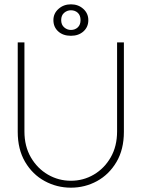

<svg xmlns="http://www.w3.org/2000/svg" viewBox="-20 -856 674 888"><path d="M521.5 -660H553V-246.5Q553 -165 518.8 -107Q484.5 -49 428.8 -18.5Q373 12 308 12Q243 12 186.8 -18.5Q130.5 -49 96.2 -107Q62 -165 62 -246.5V-660H93V-248Q93 -179.5 122.8 -128.2Q152.5 -77 201.5 -48.5Q250.5 -20 308 -20Q365.5 -20 414 -48.5Q462.5 -77 492 -128.2Q521.5 -179.5 521.5 -248ZM227 -763Q227 -794 250.8 -815Q274.5 -836 308 -836Q342 -836 365.2 -815Q388.5 -794 388.5 -763Q388.5 -731 366 -710.8Q343.5 -690.5 308 -690.5Q271.5 -690.5 249.2 -710.8Q227 -731 227 -763ZM263 -763Q263 -741.5 276.8 -729.5Q290.5 -717.5 308 -717.5Q327 -717.5 339.8 -729.5Q352.5 -741.5 352.5 -763Q352.5 -785 339.8 -796.8Q327 -808.5 308 -808.5Q290.5 -808.5 276.8 -796.8Q263 -785 263 -763Z"/></svg>

Font: League Spartan Extralight
Style: Regular
Weight: 200
Foundry: The League of Moveable Type
Version: Version 2.300; ttfautohint (v1.8.3)